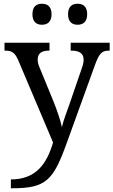

<svg xmlns="http://www.w3.org/2000/svg" viewBox="-20 -764 605 1024"><path d="M394 -632C422 -632 445 -647 445 -688C445 -730 422 -744 394 -744C365 -744 343 -730 343 -688C343 -647 365 -632 394 -632ZM204 -632C232 -632 255 -647 255 -688C255 -730 232 -744 204 -744C175 -744 153 -730 153 -688C153 -647 175 -632 204 -632ZM38 193V240H47C224 240 264 198 334 4L486 -416C509 -480 523 -494 562 -494H565V-536H357V-494H360C404 -494 426 -479 426 -445C426 -434 423 -418 417 -402L350 -207C336 -167 319 -124 310 -86C304 -119 281 -185 262 -231L189 -409C183 -424 181 -435 181 -446C181 -479 201 -494 241 -494H244V-536H4V-494H7C46 -494 60 -482 78 -441L263 -4C230 108 173 193 38 193Z"/></svg>

Font: Noto Serif Devanagari
Style: Regular
Weight: 400
Designer: Universal Thirst, Indian Type Foundry and the Monotype Design Team
Foundry: Monotype Imaging Inc.
Version: Version 2.004